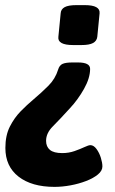

<svg xmlns="http://www.w3.org/2000/svg" viewBox="-20 -545 448 750"><path d="M285 -301Q332 -301 332 -276Q332 -240 308 -197.5Q284 -155 253 -122Q213 -78 186.5 -51.5Q160 -25 160 5Q160 28 175 40.5Q190 53 223 53Q249 53 271.5 45Q294 37 310 29.5Q326 22 333 22Q346 22 357 37Q368 52 374 71.5Q380 91 380 105Q380 122 362.5 136.5Q345 151 316.5 162Q288 173 255.5 179Q223 185 193 185Q104 185 52.5 145Q1 105 1 33Q1 -16 18.5 -50.5Q36 -85 61 -110.5Q86 -136 110 -156Q142 -183 169 -210Q196 -237 207 -273Q212 -290 224.5 -295.5Q237 -301 262 -301ZM311 -525Q372 -525 369 -493L360 -401Q358 -385 343.5 -377Q329 -369 298 -369H266Q204 -369 208 -401L217 -493Q218 -509 232.5 -517Q247 -525 279 -525Z"/></svg>

Font: Asap Semi Condensed Semi Condensed Regular
Style: Bold Italic
Weight: 700
Width: 4
Italic angle: -6°
Designer: Pablo Cosgaya
Foundry: Omnibus-Type
Version: Version 3.001; ttfautohint (v1.8.4.7-5d5b)